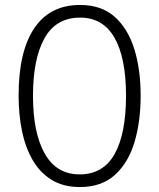

<svg xmlns="http://www.w3.org/2000/svg" viewBox="-20 -744 642 774"><path d="M547 -358Q547 -255 522.5 -172Q498 -89 444 -39.5Q390 10 302 10Q235 10 188 -19Q141 -48 111.5 -99Q82 -150 68.5 -216.5Q55 -283 55 -359Q55 -536 118 -630Q181 -724 303 -724Q388 -724 441.5 -677Q495 -630 521 -547.5Q547 -465 547 -358ZM113 -358Q113 -208 160.5 -124.5Q208 -41 301 -41Q396 -41 442 -123Q488 -205 488 -358Q488 -511 441.5 -592Q395 -673 303 -673Q206 -673 159.5 -590Q113 -507 113 -358Z"/></svg>

Font: Noto Sans Khmer Condensed Light
Style: Regular
Weight: 300
Width: 3
Designer: Danh Hong and the Monotype Design Team
Foundry: Monotype Imaging Inc.
Version: Version 2.004; ttfautohint (v1.8.4.7-5d5b)